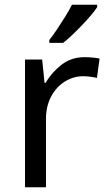

<svg xmlns="http://www.w3.org/2000/svg" viewBox="-20 -786 453 806"><path d="M335 -546Q350 -546 367.5 -544.5Q385 -543 398 -540L387 -459Q374 -462 358.5 -464Q343 -466 329 -466Q288 -466 252 -443.5Q216 -421 194.5 -380.5Q173 -340 173 -286V0H85V-536H157L167 -438H171Q197 -482 238 -514Q279 -546 335 -546ZM388 -756Q379 -742 362 -722Q345 -702 324.5 -680.5Q304 -659 283.5 -639.5Q263 -620 245 -606H187V-618Q202 -637 219.5 -663Q237 -689 254 -716.5Q271 -744 282 -766H388Z"/></svg>

Font: Noto Sans Tangsa
Style: Regular
Weight: 400
Designer: David Williams
Foundry: Google LLC
Version: Version 1.504